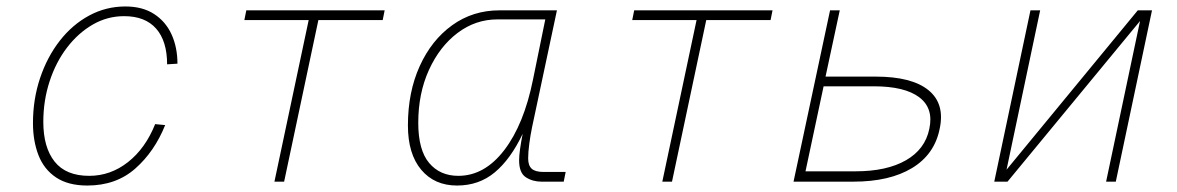

<svg xmlns="http://www.w3.org/2000/svg" viewBox="-20 -562 3640 594"><path d="M250 12Q191 12 153.5 -13Q116 -38 99 -82Q82 -126 82 -181Q82 -255 104 -320.5Q126 -386 165 -436Q204 -486 256 -514Q308 -542 368 -542Q421 -542 457 -518.5Q493 -495 511 -455Q529 -415 529 -365L497 -363Q497 -435 463 -473.5Q429 -512 364 -512Q312 -512 267 -486Q222 -460 187.5 -415Q153 -370 133.5 -310.5Q114 -251 114 -185Q114 -106 149 -62Q184 -18 256 -18Q322 -18 376 -60.5Q430 -103 460 -178L491 -175Q458 -93 398.5 -40.5Q339 12 250 12Z M829 0 935 -500H736L742 -530H1170L1164 -500H965L859 0Z M1394 12Q1324 12 1283 -37Q1242 -86 1242 -174Q1242 -277 1278.5 -357.5Q1315 -438 1379 -484Q1443 -530 1525 -530H1703L1626 -168Q1621 -144 1617.5 -117.5Q1614 -91 1614 -72Q1614 -50 1625 -40Q1636 -30 1662 -30H1730L1724 0H1655Q1628 0 1607 -13.5Q1586 -27 1586 -66Q1586 -80 1589 -101.5Q1592 -123 1597 -148Q1560 -70 1511 -29Q1462 12 1394 12ZM1398 -18Q1479 -18 1540 -97.5Q1601 -177 1629 -316L1667 -502H1519Q1451 -502 1395.5 -460Q1340 -418 1307 -345.5Q1274 -273 1274 -182Q1274 -98 1307.5 -58Q1341 -18 1398 -18Z M2029 0 2135 -500H1936L1942 -530H2370L2364 -500H2165L2059 0Z M2435 0 2548 -530H2578L2534 -325H2689Q2801 -325 2852.5 -283Q2904 -241 2887 -163Q2871 -84 2801.5 -42Q2732 0 2620 0ZM2472 -32H2627Q2723 -32 2782.5 -66Q2842 -100 2855 -163Q2869 -227 2824 -261Q2779 -295 2683 -295H2528Z M3056 0 3168 -530H3198L3094 -37L3500 -530H3544L3432 0H3402L3507 -497L3097 0Z"/></svg>

Font: Geist Mono Thin
Style: Italic
Weight: 100
Italic angle: -12°
Monospace: yes
Designer: Basement.studio, Andrés Briganti, Mateo Zaragoza
Foundry: Basement.studio, Vercel, Andrés Briganti, Guido Ferreyra, Mateo Zaragoza
Version: Version 1.500; ttfautohint (v1.8.4.7-5d5b)